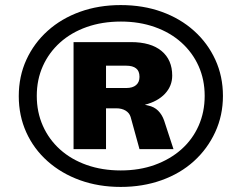

<svg xmlns="http://www.w3.org/2000/svg" viewBox="-20 -731 952 757"><path d="M456 6Q369 6 295.5 -20.5Q222 -47 167.5 -95.5Q113 -144 83.5 -209.5Q54 -275 54 -352Q54 -430 84 -495.5Q114 -561 168 -609.5Q222 -658 295.5 -684.5Q369 -711 456 -711Q544 -711 617.5 -684.5Q691 -658 745 -609.5Q799 -561 829 -495.5Q859 -430 859 -353Q859 -276 828.5 -210Q798 -144 744.5 -95.5Q691 -47 617 -20.5Q543 6 456 6ZM456 -59Q530 -59 590.5 -81Q651 -103 695 -142Q739 -181 763 -235Q787 -289 787 -353Q787 -417 763 -470.5Q739 -524 695 -563.5Q651 -603 590 -624.5Q529 -646 457 -646Q383 -646 322 -624.5Q261 -603 217 -563.5Q173 -524 149 -470.5Q125 -417 125 -353Q125 -289 149 -235Q173 -181 217 -141.5Q261 -102 322 -80.5Q383 -59 456 -59ZM270 -143V-565H496Q575 -565 617 -530Q659 -495 659 -433Q659 -392 630.5 -361.5Q602 -331 551 -318L564 -315Q588 -310 603.5 -294.5Q619 -279 627 -256L664 -143H530L495 -270Q490 -286 475 -295Q460 -304 438 -304H376L398 -320V-143ZM398 -384H478Q503 -384 516.5 -395.5Q530 -407 530 -428Q530 -451 516.5 -461.5Q503 -472 478 -472H398Z"/></svg>

Font: Nunito Sans 7pt SemiExpanded Black
Style: Regular
Weight: 900
Width: 6
Designer: Vernon Adams
Foundry: Vernon Adams
Version: Version 3.101;gftools[0.9.27]